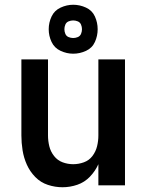

<svg xmlns="http://www.w3.org/2000/svg" viewBox="-20 -780 616 808"><path d="M243 8Q275 8 305.5 -2.5Q336 -13 358.5 -36.5Q381 -60 394 -89V0H506V-530H394V-210Q394 -187 388.5 -164.5Q383 -142 369 -123.5Q355 -105 333 -97Q311 -89 288 -89Q265 -89 243.5 -97Q222 -105 207.5 -123.5Q193 -142 187.5 -164.5Q182 -187 182 -210V-530H70V-210Q70 -179 75 -147.5Q80 -116 93 -87Q106 -58 128.5 -35Q151 -12 181.5 -2Q212 8 243 8ZM288 -554Q316 -554 342 -566Q368 -578 379.5 -603.5Q391 -629 391 -657Q391 -685 379.5 -710.5Q368 -736 342 -748Q316 -760 288 -760Q261 -760 235 -748Q209 -736 197 -710.5Q185 -685 185 -657Q185 -629 197 -603.5Q209 -578 235 -566Q261 -554 288 -554ZM288 -620Q278 -620 268.5 -624Q259 -628 255 -637.5Q251 -647 251 -657Q251 -667 255 -676.5Q259 -686 268.5 -690Q278 -694 288 -694Q298 -694 307.5 -690Q317 -686 321 -676.5Q325 -667 325 -657Q325 -647 321 -637.5Q317 -628 307.5 -624Q298 -620 288 -620Z"/></svg>

Font: Iosevka Sparkle Semibold
Style: Regular
Weight: 600
Designer: Belleve Invis
Foundry: Belleve Invis
Version: Version 4.5.0; ttfautohint (v1.8.3)